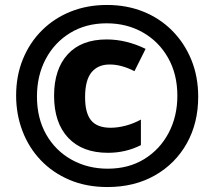

<svg xmlns="http://www.w3.org/2000/svg" viewBox="-20 -744 864 774"><path d="M413 10Q328 10 260 -19Q192 -48 144 -98.5Q96 -149 70.5 -216Q45 -283 45 -359Q45 -439 72.5 -506Q100 -573 149.5 -622Q199 -671 265.5 -697.5Q332 -724 411 -724Q491 -724 558 -697Q625 -670 674.5 -620Q724 -570 751.5 -502.5Q779 -435 779 -354Q779 -248 733 -166Q687 -84 604.5 -37Q522 10 413 10ZM414 -64Q499 -64 562 -103Q625 -142 660 -208.5Q695 -275 695 -358Q695 -445 657.5 -511Q620 -577 555.5 -613.5Q491 -650 410 -650Q326 -650 262.5 -611Q199 -572 164 -505.5Q129 -439 129 -355Q129 -267 166.5 -201.5Q204 -136 269 -100Q334 -64 414 -64ZM415 -128Q312 -128 255 -188.5Q198 -249 198 -358Q198 -465 253 -525Q308 -585 410 -585Q489 -585 567 -547L522 -457Q470 -484 422 -484Q375 -484 349 -452.5Q323 -421 323 -352Q323 -288 347.5 -258.5Q372 -229 426 -229Q455 -229 487 -237.5Q519 -246 548 -262V-159Q487 -128 415 -128Z"/></svg>

Font: Noto Sans Gujarati UI ExtraCondensed Black
Style: Regular
Weight: 900
Width: 2
Designer: Jelle Bosma - Monotype Design Team, Universal Thirst
Foundry: Monotype Imaging Inc.
Version: Version 2.106; ttfautohint (v1.8.4.7-5d5b)